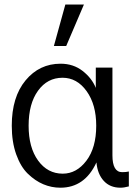

<svg xmlns="http://www.w3.org/2000/svg" viewBox="-20 -831 626 868"><path d="M33.2 -262.7Q33.2 -392.6 95.7 -467.8Q158.2 -543 253.9 -543Q311.5 -543 353.5 -510.3Q395.5 -477.5 413.1 -433.6V-525.4H488.3V-128.9Q488.3 -52.7 532.2 -52.7Q550.8 -52.7 562.5 -55.7V11.7Q541 17.6 524.4 17.6Q477.5 17.6 449.2 -13.2Q420.9 -43.9 416 -96.7Q363.3 17.6 252.9 17.6Q212.9 17.6 175.8 2Q138.7 -13.7 106 -45.4Q73.2 -77.1 53.2 -133.3Q33.2 -189.5 33.2 -262.7ZM109.4 -262.7Q109.4 -164.1 152.3 -105Q195.3 -45.9 263.7 -45.9Q326.2 -45.9 370.6 -104.5Q415 -163.1 415 -262.7Q415 -358.4 371.6 -418.9Q328.1 -479.5 262.7 -479.5Q194.3 -479.5 151.9 -420.9Q109.4 -362.3 109.4 -262.7ZM223.6 -623 275.4 -810.5H359.4L279.3 -623Z"/></svg>

Font: Gothic A1
Style: Regular
Weight: 400
Designer: HanYang I&C Co.,Ltd.
Foundry: HanYang I&C Co.,Ltd.
Version: Version 2.50